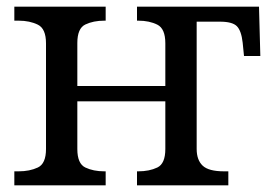

<svg xmlns="http://www.w3.org/2000/svg" viewBox="-20 -556 821 576"><path d="M23 0V-42H36Q69 -42 93.5 -53.5Q118 -65 118 -109V-426Q118 -470 93.5 -482Q69 -494 36 -494H23V-536H297V-494H293Q260 -494 236 -482.5Q212 -471 212 -427V-298H476V-426Q476 -470 452 -482Q428 -494 395 -494H391V-536H757L761 -388H712L708 -428Q704 -464 690.5 -477.5Q677 -491 640 -491H570V-109Q570 -76 588 -59Q606 -42 652 -42H665V0H391V-42H395Q428 -42 452 -53.5Q476 -65 476 -109V-252H212V-109Q212 -65 236 -53.5Q260 -42 293 -42H297V0Z"/></svg>

Font: NotoSerif-Regular
Style: Regular
Weight: 400
Designer: Monotype Design Team
Foundry: Monotype Imaging Inc.
Version: Version 2.007; ttfautohint (v1.8) -l 8 -r 50 -G 200 -x 14 -D